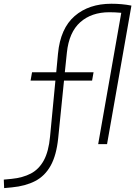

<svg xmlns="http://www.w3.org/2000/svg" viewBox="-103 -762 715 1015"><path d="M-81.1 232.4 -83 187.5 -42 183.6Q17.6 177.7 60.3 155.3Q103 132.8 128.7 85.7Q154.3 38.6 161.6 -40L189.9 -335.9H58.6L66.4 -379.9H194.3L203.6 -478.5Q216.3 -611.8 291.5 -677Q366.7 -742.2 485.8 -742.2Q542.5 -742.2 591.8 -732.4L462.9 0H416L538.1 -694.3Q504.9 -697.3 475.1 -697.3Q380.4 -697.3 321 -644.3Q261.7 -591.3 250.5 -483.4L239.7 -379.9H391.6L383.8 -335.9H235.4L204.6 -31.2Q195.3 59.1 164.8 113.8Q134.3 168.5 83 195.1Q31.7 221.7 -40 228.5Z"/></svg>

Font: Cascadia Mono NF ExtraLight
Style: Italic
Weight: 200
Italic angle: -10°
Monospace: yes
Designer: Aaron Bell
Foundry: Saja Typeworks
Version: Version 2404.023; ttfautohint (v1.8.4)